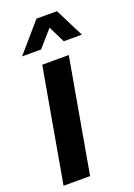

<svg xmlns="http://www.w3.org/2000/svg" viewBox="-140 -780 585 836"><g transform="rotate(-20 152.0 -362.0)"><path d="M4 0 97 -527H220L127 0ZM27 -591 142 -724H237L304 -591H220L165 -702H212L115 -591Z"/></g></svg>

Font: Archivo Condensed
Style: Bold Italic
Weight: 700
Width: 3
Italic angle: -10°
Designer: Hector Gatti
Foundry: Omnibus-Type
Version: Version 2.001